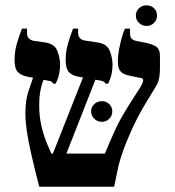

<svg xmlns="http://www.w3.org/2000/svg" viewBox="-20 -705 659 725"><path d="M128 0Q109 -75 97.5 -125.5Q86 -176 81 -211.5Q76 -247 76 -277Q76 -325 86 -356Q96 -387 108 -421L146 -407Q143 -401 139 -388.5Q135 -376 131.5 -356.5Q128 -337 128 -309Q128 -264 137 -227Q146 -190 157 -164Q168 -138 174 -125H376Q398 -178 413.5 -211.5Q429 -245 443 -269Q457 -293 471 -315L509 -374Q518 -388 520 -398.5Q522 -409 514 -410L470 -419Q445 -424 435 -435.5Q425 -447 425 -475Q425 -495 429.5 -518.5Q434 -542 440 -563.5Q446 -585 452 -597H471V-581Q471 -564 478 -558Q485 -552 497 -550L528 -544Q549 -540 566.5 -531Q584 -522 584 -493V-450Q584 -433 582.5 -420.5Q581 -408 578 -398.5Q575 -389 569 -379L530 -315Q500 -265 478 -216.5Q456 -168 443.5 -131.5Q431 -95 428 -81L411 0ZM175 -113 298 -424 345 -416 226 -113ZM181 -389Q177 -397 168.5 -399Q160 -401 143 -404L81 -416Q59 -421 47 -433.5Q35 -446 35 -479Q35 -511 44 -541.5Q53 -572 63 -597H82V-580Q82 -567 89 -560Q96 -553 107 -551L149 -545Q186 -540 196.5 -513Q207 -486 207 -460Q207 -448 204 -429.5Q201 -411 190 -389ZM379 -389Q375 -398 358 -401Q341 -404 317 -408L274 -416Q252 -420 240 -433Q228 -446 228 -479Q228 -511 237 -541.5Q246 -572 256 -597H275V-581Q275 -568 282 -561Q289 -554 300 -552L347 -545Q384 -540 394.5 -513Q405 -486 405 -460Q405 -448 402 -429.5Q399 -411 388 -389ZM365 -245Q348 -245 336 -256.5Q324 -268 324 -284Q324 -301 336 -312Q348 -323 365 -323Q381 -323 392.5 -312Q404 -301 404 -284Q404 -268 392.5 -256.5Q381 -245 365 -245ZM533 -607Q517 -607 505 -618.5Q493 -630 493 -646Q493 -663 505 -674Q517 -685 533 -685Q550 -685 561.5 -674Q573 -663 573 -646Q573 -630 561.5 -618.5Q550 -607 533 -607Z"/></svg>

Font: Frank Ruhl Libre Medium
Style: Regular
Weight: 500
Designer: Yanek Iontef
Foundry: Fontef
Version: Version 6.004